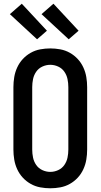

<svg xmlns="http://www.w3.org/2000/svg" viewBox="-20 -1003 540 1031"><path d="M250 8Q223 8 196 3Q169 -2 145 -15.5Q121 -29 102.5 -49Q84 -69 72.5 -94Q61 -119 56.5 -146Q52 -173 52 -200V-535Q52 -562 56.5 -589Q61 -616 72.5 -641Q84 -666 102.5 -686Q121 -706 145 -719.5Q169 -733 196 -738Q223 -743 250 -743Q277 -743 304 -738Q331 -733 355 -719.5Q379 -706 397.5 -686Q416 -666 427.5 -641Q439 -616 443.5 -589Q448 -562 448 -535V-200Q448 -173 443.5 -146Q439 -119 427.5 -94Q416 -69 397.5 -49Q379 -29 355 -15.5Q331 -2 304 3Q277 8 250 8ZM250 -80Q272 -80 292.5 -89.5Q313 -99 325.5 -117Q338 -135 342.5 -156.5Q347 -178 347 -200V-535Q347 -557 342.5 -578.5Q338 -600 325.5 -618Q313 -636 292.5 -645.5Q272 -655 250 -655Q228 -655 207.5 -645.5Q187 -636 174.5 -618Q162 -600 157.5 -578.5Q153 -557 153 -535V-200Q153 -178 157.5 -156.5Q162 -135 174.5 -117Q187 -99 207.5 -89.5Q228 -80 250 -80ZM349 -792 203 -927 267 -983 402 -838ZM179 -792 33 -927 97 -983 232 -838Z"/></svg>

Font: Iosevka Term Semibold
Style: Regular
Weight: 600
Monospace: yes
Designer: Belleve Invis
Foundry: Belleve Invis
Version: Version 31.4.0